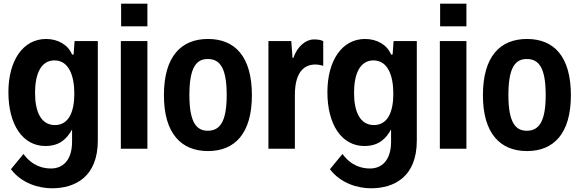

<svg xmlns="http://www.w3.org/2000/svg" viewBox="-20 -804 3134 1038"><path d="M383.3 -582 377.9 -509.3H369.6C348.1 -562 293 -593.3 229 -593.3C104.5 -593.3 25.4 -476.6 25.4 -305.7C25.4 -130.4 102.5 -14.6 225.6 -14.6C306.6 -14.6 344.2 -58.6 369.6 -104V-38.6C369.6 67.9 314.9 106.9 255.9 106.9C214.4 106.9 155.3 94.7 106.9 28.3L39.1 110.8C97.7 188.5 191.9 213.9 260.7 213.9C384.8 213.9 508.8 153.8 508.8 -44.4V-582ZM276.9 -127.9C201.2 -127.9 169.4 -201.2 169.4 -302.2C169.4 -404.8 201.7 -477.5 274.4 -477.5C351.1 -477.5 381.8 -397 381.8 -297.4C381.8 -196.3 350.1 -127.9 276.9 -127.9Z M634.8 -661.6H776.9V-784.2H634.8ZM633.3 0H776.9V-582H633.3Z M1104.5 12.7C1249 12.7 1341.8 -82 1341.8 -289.1C1341.8 -500 1249 -593.3 1104.5 -593.3C960 -593.3 866.2 -500 866.2 -289.1C866.2 -82 960 12.7 1104.5 12.7ZM1103 -97.2C1043.5 -97.2 1003.9 -140.1 1003.9 -290C1003.9 -443.4 1043.5 -484.9 1103 -484.9C1165.5 -484.9 1205.6 -443.4 1205.6 -290C1205.6 -140.1 1165.5 -97.2 1103 -97.2Z M1431.2 0H1574.2V-290C1574.2 -401.9 1614.7 -451.7 1678.7 -455.1C1692.4 -456.1 1709 -453.6 1727.5 -448.2V-581.5C1715.3 -588.4 1698.7 -590.8 1676.8 -590.8C1634.3 -590.8 1587.4 -554.7 1565.9 -490.7H1561.5L1554.7 -582H1431.2Z M2107.9 -582 2102.5 -509.3H2094.2C2072.8 -562 2017.6 -593.3 1953.6 -593.3C1829.1 -593.3 1750 -476.6 1750 -305.7C1750 -130.4 1827.1 -14.6 1950.2 -14.6C2031.2 -14.6 2068.8 -58.6 2094.2 -104V-38.6C2094.2 67.9 2039.6 106.9 1980.5 106.9C1939 106.9 1879.9 94.7 1831.5 28.3L1763.7 110.8C1822.3 188.5 1916.5 213.9 1985.4 213.9C2109.4 213.9 2233.4 153.8 2233.4 -44.4V-582ZM2001.5 -127.9C1925.8 -127.9 1894 -201.2 1894 -302.2C1894 -404.8 1926.3 -477.5 1999 -477.5C2075.7 -477.5 2106.4 -397 2106.4 -297.4C2106.4 -196.3 2074.7 -127.9 2001.5 -127.9Z M2359.4 -661.6H2501.5V-784.2H2359.4ZM2357.9 0H2501.5V-582H2357.9Z M2829.1 12.7C2973.6 12.7 3066.4 -82 3066.4 -289.1C3066.4 -500 2973.6 -593.3 2829.1 -593.3C2684.6 -593.3 2590.8 -500 2590.8 -289.1C2590.8 -82 2684.6 12.7 2829.1 12.7ZM2827.6 -97.2C2768.1 -97.2 2728.5 -140.1 2728.5 -290C2728.5 -443.4 2768.1 -484.9 2827.6 -484.9C2890.1 -484.9 2930.2 -443.4 2930.2 -290C2930.2 -140.1 2890.1 -97.2 2827.6 -97.2Z"/></svg>

Font: Decalotype SemiBold
Style: Regular
Weight: 600
Designer: Alfredo Marco Pradil
Foundry: Alfredo Marco Pradil
Version: Version 1.0